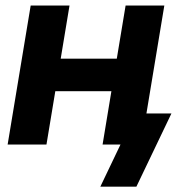

<svg xmlns="http://www.w3.org/2000/svg" viewBox="-20 -536 656 712"><path d="M237.8 -515.6 205.1 -318.4H413.1L445.8 -515.6H589.4L503.9 0H360.4L393.1 -197.8H185.1L152.3 0H8.3L93.8 -515.6ZM352.1 156.2 426.8 0H387.2L406.2 -115.2H615.7L485.8 156.2Z"/></svg>

Font: Inter Display
Style: Bold Italic
Weight: 700
Italic angle: -9.39999°
Designer: Rasmus Andersson
Foundry: rsms
Version: Version 4.000;git-a52131595